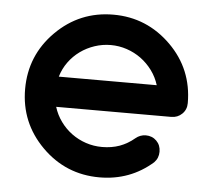

<svg xmlns="http://www.w3.org/2000/svg" viewBox="-44 -595 714 643"><g transform="rotate(5 312.5 -273.5)"><path d="M455.1 -153.8Q477.1 -153.8 491.5 -139.4Q505.9 -125 505.9 -103Q505.9 -81.5 491.2 -66.4Q415.5 0 312.5 0Q199.2 0 119.1 -80.1Q39.1 -160.2 39.1 -273.4Q39.1 -386.7 119.1 -466.8Q199.2 -546.9 312.5 -546.9Q424.8 -546.9 505.9 -466.8Q545.9 -427.2 565.9 -378.7Q585.9 -330.1 585.9 -273.4Q585.9 -251.5 571 -237.1Q556.2 -222.7 534.7 -222.7H147.9Q156.2 -195.8 172.4 -173.6Q188.5 -151.4 210.2 -135.5Q231.9 -119.6 258.1 -110.8Q284.2 -102.1 312.5 -102.1Q344.7 -102.1 371.6 -111.8Q398.4 -121.6 421.4 -141.1Q436 -153.3 455.1 -153.8ZM477.1 -324.2Q468.8 -351.1 452.4 -373.3Q436 -395.5 414.3 -411.4Q392.6 -427.2 366.5 -436Q340.3 -444.8 312.5 -444.8Q284.7 -444.8 258.3 -436Q231.9 -427.2 210 -411.4Q188 -395.5 171.9 -373.3Q155.8 -351.1 147.9 -324.2Z"/></g></svg>

Font: Comfortaa
Style: Bold
Weight: 700
Designer: Johan Aakerlund
Foundry: Johan Aakerlund
Version: Version 2.001; ttfautohint (v1.4.1)